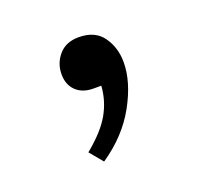

<svg xmlns="http://www.w3.org/2000/svg" viewBox="-61 -178 418 396"><g transform="rotate(-20 148.0 19.5)"><path d="M107 149 83 120Q121 89 137 60.5Q153 32 155 0H138Q114 0 100 -13.5Q86 -27 86 -50Q86 -74 101.5 -92Q117 -110 145 -110Q181 -110 198 -86Q215 -62 215 -30Q215 13 187.5 63Q160 113 107 149Z"/></g></svg>

Font: Literata 12pt Light
Style: Regular
Weight: 300
Designer: Latin by Veronika Burian and Jose Scaglione. Greek by Irene Vlachou. Cyrillic by Vera Evstafieva.
Foundry: TypeTogether
Version: Version 3.002